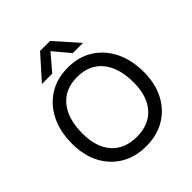

<svg xmlns="http://www.w3.org/2000/svg" viewBox="-229 -996 1153 1153"><g transform="rotate(-45 347.0 -420.0)"><path d="M300.8 -848.1 168.5 -700H256.2L344.1 -803.1L430.6 -700H517.5L385.6 -848.1ZM42.5 -317.5Q42.5 -220 80.6 -146.8Q118.8 -73.5 187.4 -32.8Q256 8 347.9 8Q439.2 8 507.7 -32.8Q576.1 -73.5 614.3 -146.8Q652.5 -220 652.5 -317.5Q652.5 -420.5 614.3 -497.5Q576.1 -574.5 507.7 -617.2Q439.2 -660 347.9 -660Q256 -660 187.4 -617.2Q118.8 -574.5 80.6 -497.5Q42.5 -420.5 42.5 -317.5ZM564.8 -317.5Q564.8 -201.4 507.7 -136.7Q450.6 -72 347.8 -72Q244.1 -72 187.1 -136.7Q130 -201.4 130 -317.5Q130 -441.9 187.1 -511.1Q244.1 -580.4 347.8 -580.4Q450.6 -580.4 507.7 -511.1Q564.8 -441.9 564.8 -317.5Z"/></g></svg>

Font: Overused Grotesk Light
Style: Regular
Weight: 300
Designer: RandomMaerks
Version: Version 0.005